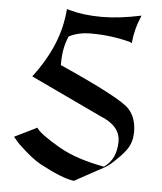

<svg xmlns="http://www.w3.org/2000/svg" viewBox="-53 -784 703 831"><g transform="rotate(5 299.0 -369.0)"><path d="M24.4 -167.5 121.6 -215.3Q137.7 -189 226.6 -137.7Q302.7 -94.2 423.3 -72.3Q476.6 -109.9 476.6 -186.5Q476.6 -253.9 389.2 -288.6L80.1 -434.6Q137.7 -510.3 168.2 -585.2Q198.7 -660.2 204.1 -737.8L216.8 -734.4Q246.6 -726.1 281.2 -721.7Q315.9 -717.3 357.9 -717.3Q433.1 -717.3 528.3 -737.8Q514.2 -704.6 506.6 -674.8Q499 -645 496.6 -615.2L487.3 -620.1Q405.3 -641.6 317.4 -641.6Q261.7 -641.6 221.7 -620.1Q199.2 -568.8 199.2 -504.4V-494.1Q460.9 -377.4 503.4 -334.5Q540 -297.9 540 -232.9Q540 -218.8 537.8 -206.1Q535.6 -193.4 530.5 -180.4Q525.4 -167.5 516.1 -154.5Q506.8 -141.6 493.2 -127Q448.2 -80.6 429.2 -71.3L298.8 0Q248 -5.9 148.4 -59.6Q131.3 -68.8 107.4 -87.4Q83.5 -106 52.7 -135.3Q44.4 -142.6 24.4 -167.5Z"/></g></svg>

Font: MedievalSharp
Style: Regular
Weight: 500
Version: Version 1.0